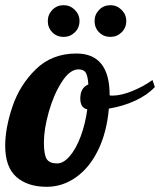

<svg xmlns="http://www.w3.org/2000/svg" viewBox="-34 -715 616 739"><path d="M-14 -154Q-14 -222 14 -305Q42 -388 104 -448.5Q166 -509 260 -509Q388 -509 388 -349V-348Q391 -347 399 -347Q432 -347 475 -364.5Q518 -382 553 -407L562 -380Q533 -349 486.5 -327.5Q440 -306 385 -297Q377 -206 344 -138Q311 -70 259 -33Q207 4 146 4Q72 4 29 -34Q-14 -72 -14 -154ZM302 -294Q275 -300 275 -336Q275 -377 306 -390Q304 -423 296 -435.5Q288 -448 268 -448Q235 -448 204 -400Q173 -352 154 -285Q135 -218 135 -167Q135 -119 146 -102.5Q157 -86 186 -86Q210 -86 234 -113.5Q258 -141 276 -188.5Q294 -236 302 -294ZM150 -634Q150 -659 167.5 -677Q185 -695 211 -695Q236 -695 254 -677Q272 -659 272 -634Q272 -608 254 -590.5Q236 -573 211 -573Q185 -573 167.5 -590.5Q150 -608 150 -634ZM330 -634Q330 -659 347.5 -677Q365 -695 391 -695Q416 -695 434 -677Q452 -659 452 -634Q452 -608 434 -590.5Q416 -573 391 -573Q365 -573 347.5 -590.5Q330 -608 330 -634Z"/></svg>

Font: Lobster
Style: Regular
Weight: 400
Designer: Impallari Type
Foundry: Impallari Type
Version: Version 2.100